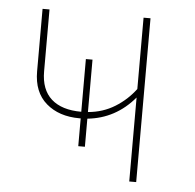

<svg xmlns="http://www.w3.org/2000/svg" viewBox="-43 -563 615 606"><g transform="rotate(5 264.0 -259.5)"><path d="M410 -519V0H388V-266Q328 -195 239 -186V-97H218V-185H214Q149 -185 108.5 -220Q68 -255 68 -321V-519H90V-323Q90 -265 123 -235.5Q156 -206 218 -206V-373H239V-207Q286 -211 324 -234.5Q362 -258 388 -293V-519Z"/></g></svg>

Font: Fira Sans Thin
Style: Regular
Weight: 100
Designer: bBox Type GmbH & Carrois Corporate GbR & Edenspiekermann AG
Foundry: bBox Type GmbH & Carrois Corporate GbR & Edenspiekermann AG
Version: Version 4.301